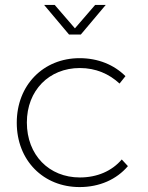

<svg xmlns="http://www.w3.org/2000/svg" viewBox="-20 -758 599 779"><path d="M159 -738 260 -618H308L409 -738H366L284 -643L202 -738ZM465 -419 489 -449C443 -495 378 -522 303 -522C156 -522 48 -413 48 -260C48 -107 156 1 303 1C384 1 453 -30 499 -84L474 -111C434 -64 374 -38 304 -38C179 -38 89 -129 89 -261C89 -391 179 -482 304 -482C369 -482 423 -458 465 -419Z"/></svg>

Font: Montserrat ExtraLight
Style: Regular
Weight: 250
Designer: Julieta Ulanovsky
Foundry: Julieta Ulanovsky
Version: Version 4.000